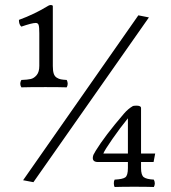

<svg xmlns="http://www.w3.org/2000/svg" viewBox="-20 -662 680 763"><path d="M529.8 -601.1 571.8 -592.8 112.8 62 71.8 54.2ZM122.1 -570.8Q106.9 -570.8 64.9 -556.2Q55.2 -564 55.2 -583Q118.2 -606 171.9 -639.2Q183.1 -645 189.9 -639.2V-399.9Q189.9 -380.9 193.4 -369.9Q196.8 -358.9 205.3 -353.5Q213.9 -348.1 221.9 -346.7Q230 -345.2 245.1 -344.2Q252.9 -329.1 245.1 -314.9Q215.3 -315.9 161.1 -315.9Q95.2 -315.9 64.9 -314.9Q56.2 -329.1 64.9 -344.2Q89.8 -345.2 102.5 -348.1Q115.2 -351.1 125.7 -363.5Q136.2 -376 136.2 -399.9V-529.8Q136.2 -554.7 133.5 -562.7Q130.9 -570.8 122.1 -570.8ZM488.3 -191.9Q458 -154.8 426.8 -109.9Q395.5 -64.9 390.6 -51.8H488.3ZM488.3 5.9V-18.1H369.6Q341.8 -18.1 351.1 -46.4Q353.5 -51.8 360.4 -63Q396 -121.1 472.2 -210Q488.8 -229.5 508.3 -240.7Q510.3 -241.7 522 -242.2Q541 -242.2 540.5 -231.9V-51.8H596.7L590.3 -18.1H540.5V5.9Q540.5 34.2 551.5 42.2Q562.5 50.3 591.3 51.8Q599.1 67.4 591.3 81.1Q561.5 80.1 513.4 80.1Q465.3 80.1 435.5 81.1Q432.6 76.2 432.4 67.1Q432.1 58.1 435.5 51.8Q467.8 50.3 478 42.7Q488.3 35.2 488.3 5.9Z"/></svg>

Font: Linux Libertine Mono
Style: Mono
Weight: 400
Designer: Philipp H. Poll
Foundry: Philipp H. Poll
Version: Version 5.1.7 ; ttfautohint (v0.9)